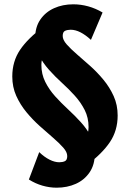

<svg xmlns="http://www.w3.org/2000/svg" viewBox="-20 -677 596 891"><path d="M382 90 322 30Q362 2 376.5 -28.5Q391 -59 391 -87Q391 -131 373 -166.5Q355 -202 327 -233Q299 -264 267 -293Q235 -322 207 -353.5Q179 -385 161 -420Q143 -455 143 -499Q143 -551 167 -586Q191 -621 231 -639Q271 -657 320 -657Q355 -657 389.5 -647.5Q424 -638 456 -619L402 -492Q377 -515 353.5 -527Q330 -539 308 -539Q293 -539 282 -534Q271 -529 271 -510Q271 -492 289.5 -471Q308 -450 337 -425Q366 -400 398.5 -371Q431 -342 460 -307Q489 -272 507.5 -231Q526 -190 526 -141Q526 -71 490 -17.5Q454 36 382 90ZM243 194Q210 194 177 184.5Q144 175 114 156L162 29Q186 52 210 64Q234 76 255 76Q270 76 281 71Q292 66 292 47Q292 29 273.5 8Q255 -13 226 -38Q197 -63 164.5 -92Q132 -121 103 -156Q74 -191 55.5 -232Q37 -273 37 -322Q37 -392 73 -445.5Q109 -499 182 -553L241 -493Q201 -465 186.5 -434.5Q172 -404 172 -376Q172 -333 190 -297Q208 -261 236 -230Q264 -199 296 -169.5Q328 -140 356 -109Q384 -78 402 -43Q420 -8 420 36Q420 87 396 122.5Q372 158 332 176Q292 194 243 194Z"/></svg>

Font: Ysabeau Office Black
Style: Regular
Weight: 900
Designer: Christian Thalmann (Catharsis Fonts)
Version: Version 2.001;gftools[0.9.30]; featfreeze: tnum,lnum,ss02